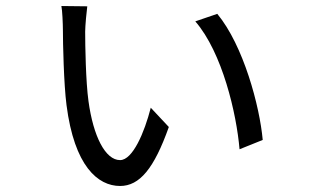

<svg xmlns="http://www.w3.org/2000/svg" viewBox="-20 -592 1040 638"><path d="M270 -571 184 -572C187 -559 189 -511 189 -493C189 -449 192 -312 201 -243C227 -40 305 26 379 26C444 26 492 -32 541 -170L481 -234C460 -152 421 -60 379 -60C330 -60 290 -139 274 -256C265 -321 263 -441 263 -487C263 -505 268 -558 270 -571ZM702 -546 629 -521C719 -417 766 -214 776 -96L853 -127C843 -239 789 -441 702 -546Z"/></svg>

Font: Noto Sans Mono CJK SC
Style: Regular
Weight: 400
Designer: Ryoko NISHIZUKA 西塚涼子 (kana, bopomofo & ideographs); Paul D. Hunt (Latin, Greek & Cyrillic); Sandoll Communications 산돌커뮤니
Foundry: Adobe
Version: Version 2.004;hotconv 1.0.118;makeotfexe 2.5.65603